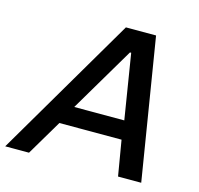

<svg xmlns="http://www.w3.org/2000/svg" viewBox="-130 -796 939 904"><g transform="rotate(15 339.5 -344.0)"><path d="M-29 0 375 -688H522L634 0H521L492 -172H189L87 0ZM237 -263H481L430 -579H424Z"/></g></svg>

Font: Saira Thin Medium
Style: Italic
Weight: 500
Italic angle: -12°
Version: Version 1.101